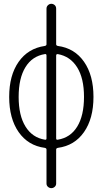

<svg xmlns="http://www.w3.org/2000/svg" viewBox="-20 -770 540 1010"><path d="M215.8 -485.4Q149.4 -474.6 113.8 -416.5Q78.1 -358.4 78.1 -260.3Q78.1 -162.1 114.3 -104Q150.4 -45.9 215.8 -35.2Q224.6 -33.2 224.6 -42V-477.5Q224.6 -487.3 215.8 -485.4ZM275.4 -477.5V-42Q275.4 -33.2 284.2 -35.2Q350.6 -45.9 386.2 -104Q421.9 -162.1 421.9 -260.3Q421.9 -358.4 385.7 -416Q349.6 -473.6 284.2 -485.4Q275.4 -486.3 275.4 -477.5ZM215.8 7.8Q127.9 -3.9 78.1 -75.2Q28.3 -146.5 28.3 -260.3Q28.3 -374 78.1 -444.8Q127.9 -515.6 215.8 -528.3Q224.6 -530.3 224.6 -537.1V-724.6Q224.6 -735.4 232.4 -742.7Q240.2 -750 250 -750Q259.8 -750 267.6 -743.2Q275.4 -736.3 275.4 -724.6V-537.1Q275.4 -530.3 284.2 -528.3Q372.1 -516.6 421.9 -445.3Q471.7 -374 471.7 -260.3Q471.7 -146.5 421.9 -75.2Q372.1 -3.9 284.2 7.8Q275.4 9.8 275.4 16.6V195.3Q275.4 206.1 267.6 212.9Q259.8 219.7 250 219.7Q240.2 219.7 232.4 212.9Q224.6 206.1 224.6 195.3V16.6Q224.6 9.8 215.8 7.8Z"/></svg>

Font: Rounded-X Mgen+ 1mn light
Style: Regular
Weight: 200
Designer: [Source Han Sans]
Ryoko NISHIZUKA  (kana & ideographs); Paul D. Hunt (Latin, Greek & Cyrillic); Wenlong ZHANG  (bopomofo
Version: Version 1.059.20150602